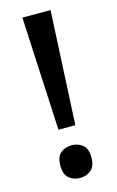

<svg xmlns="http://www.w3.org/2000/svg" viewBox="-114 -761 501 823"><g transform="rotate(-15 136.5 -350.0)"><path d="M174 -210H99L74 -714H199ZM67 -59Q67 -98 87 -114.5Q107 -131 136 -131Q164 -131 184.5 -114.5Q205 -98 205 -59Q205 -20 184.5 -3Q164 14 136 14Q107 14 87 -3Q67 -20 67 -59Z"/></g></svg>

Font: Noto Sans Myanmar UI Medium
Style: Regular
Weight: 500
Designer: Monotype Design Team
Foundry: Monotype Imaging Inc.
Version: Version 2.103; ttfautohint (v1.8.4.7-5d5b)